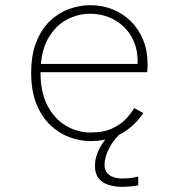

<svg xmlns="http://www.w3.org/2000/svg" viewBox="-20 -532 690 739"><path d="M328.5 11Q288 11 247.8 -3.8Q207.5 -18.5 174 -50.2Q140.5 -82 120.2 -131.8Q100 -181.5 100 -251Q100 -321 119.8 -370.5Q139.5 -420 172.2 -451.2Q205 -482.5 245.5 -497.2Q286 -512 327 -512Q374.5 -512 414.8 -495.5Q455 -479 484.8 -449Q514.5 -419 531.2 -377.8Q548 -336.5 548 -286.5Q548 -280 547.8 -270.2Q547.5 -260.5 546.5 -254H119V-286H509.5Q509.5 -290.5 509.5 -292.2Q509.5 -294 509.5 -298.5Q509.5 -350 486 -390.8Q462.5 -431.5 421 -455.2Q379.5 -479 326 -479Q278.5 -479 235 -455.2Q191.5 -431.5 163.8 -381.2Q136 -331 136 -251Q136 -176 163 -125Q190 -74 234 -48Q278 -22 328.5 -22Q380 -22 413.8 -38.5Q447.5 -55 467.2 -77Q487 -99 496.5 -116L531.5 -97Q523 -83.5 506.8 -65.2Q490.5 -47 466 -29.5Q441.5 -12 407.2 -0.5Q373 11 328.5 11ZM512 147.5V181.5Q498.5 184 483.2 185.5Q468 187 448 187Q421 187 397.5 179.5Q374 172 359.8 154.5Q345.5 137 345.5 107Q345.5 81.5 355.2 56.5Q365 31.5 381.2 10.5Q397.5 -10.5 416.5 -23H449.5Q422 -1 402.2 34.8Q382.5 70.5 382.5 103Q382.5 122.5 392.5 134Q402.5 145.5 418 150.2Q433.5 155 449.5 155Q463.5 155 474.8 154Q486 153 495.2 151.2Q504.5 149.5 512 147.5Z"/></svg>

Font: Trispace Thin
Style: Regular
Weight: 100
Designer: Tyler Finck
Foundry: Etcetera Type Company
Version: Version 1.210